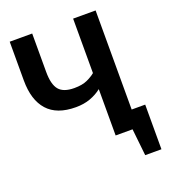

<svg xmlns="http://www.w3.org/2000/svg" viewBox="-152 -799 938 1067"><g transform="rotate(-20 317.0 -266.0)"><path d="M538 -105H618V159H522L505 0H405V-274Q376 -251 338 -237Q300 -223 252 -223Q140 -223 85 -284.5Q30 -346 30 -462V-691H163V-464Q163 -390 189.5 -358Q216 -326 280 -326Q327 -326 356.5 -339.5Q386 -353 405 -369V-691H538Z"/></g></svg>

Font: Qnwhxotralxmqkhsjrfbfhwcoqn
Style: Regular
Weight: 500
Designer: Carrois Corporate & Edenspiekermann
Foundry: Carrois Corporate GbR & Edenspiekermann AG
Version: Version 2.001